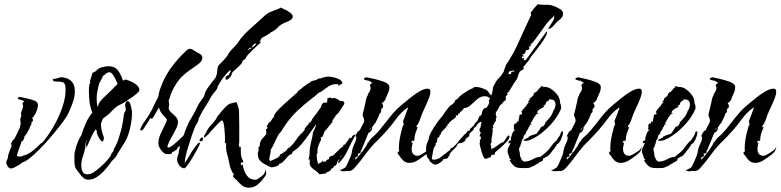

<svg xmlns="http://www.w3.org/2000/svg" viewBox="-20 -788 3619 890"><path d="M32 -7Q22 -7 15.5 -17Q9 -27 9 -35Q9 -38 11 -44Q12 -46 13 -48Q14 -50 15 -52Q17 -58 17 -62Q17 -66 19 -72Q21 -79 24 -87Q27 -95 31 -104Q33 -108 33 -111Q33 -115 34 -117H33Q30 -120 30 -121L31 -122Q33 -127 37 -134Q41 -141 46 -143Q50 -151 57 -164.5Q64 -178 69.5 -191.5Q75 -205 75 -212L77 -215H75V-220L77 -224L72 -225L75 -227V-229Q73 -231 73 -233Q73 -235 74 -236L77 -246L80 -255Q77 -255 77 -258Q77 -269 82 -277Q87 -289 87 -298V-300Q86 -300 86 -302L85 -305V-307Q84 -307 84 -308Q84 -310 87 -313L92 -318Q88 -320 87 -321Q83 -323 82 -324V-325Q80 -323 78 -325L73 -326Q71 -326 66.5 -327.5Q62 -329 62 -332Q62 -334 66 -336.5Q70 -339 72 -339Q82 -337 100 -333Q118 -329 134.5 -323.5Q151 -318 154 -310Q156 -306 156 -300Q156 -292 152 -280Q148 -268 145 -262Q145 -258 141 -258H142Q140 -254 137 -249Q134 -244 129 -242L130 -239Q133 -236 133 -231Q133 -225 127 -223L126 -221V-216Q126 -209 121 -205Q120 -201 116 -191.5Q112 -182 109 -180L107 -175V-174Q107 -171 105 -171L104 -170Q101 -164 96 -159Q94 -156 92.5 -153.5Q91 -151 93 -147H92Q92 -144 91 -144Q89 -141 87 -137.5Q85 -134 80 -132Q78 -125 75.5 -118Q73 -111 70 -103Q63 -85 58 -67Q63 -62 71 -62Q74 -62 77 -62.5Q80 -63 83 -64Q85 -66 89 -67Q93 -69 94 -68Q116 -76 135 -91.5Q154 -107 172 -126L173 -123Q201 -155 226.5 -198.5Q252 -242 268 -288Q284 -334 284 -370Q284 -398 276 -404Q268 -410 242 -410Q235 -410 230 -411.5Q225 -413 225 -422Q229 -421 242.5 -424.5Q256 -428 260 -430Q291 -430 309 -413.5Q327 -397 327 -365Q327 -339 316.5 -310.5Q306 -282 295 -259Q289 -247 272.5 -224.5Q256 -202 236 -177.5Q216 -153 199 -134Q182 -115 160 -93Q138 -71 117.5 -54.5Q97 -38 83 -35Q80 -31 69.5 -24.5Q59 -18 48 -12.5Q37 -7 32 -7ZM84 -146Q84 -147 84.5 -147Q85 -147 85 -147L86 -148L85 -150Q84 -148 84 -146Z M389 45Q378 45 370.5 39.5Q363 34 356 26Q343 9 334 -3Q325 -15 325 -39V-70Q325 -79 330 -97.5Q335 -116 342.5 -134Q350 -152 356 -158Q365 -187 377 -215Q389 -243 408 -266Q398 -290 395 -315.5Q392 -341 392 -367Q392 -375 392.5 -381.5Q393 -388 394 -396L397 -400L398 -401V-405Q397 -406 397 -408Q397 -412 400 -421Q403 -430 405.5 -439Q408 -448 408 -449Q408 -451 412 -452L417 -454Q418 -455 422 -457L425 -459Q434 -471 451.5 -476Q469 -481 483 -481Q513 -481 527.5 -460.5Q542 -440 550 -414Q557 -419 564 -419Q567 -419 569 -417Q585 -413 605.5 -400Q626 -387 626 -372V-370Q626 -365 616 -356Q606 -347 592.5 -337.5Q579 -328 566.5 -320Q554 -312 549 -309Q542 -305 535 -302Q531 -301 528 -298.5Q525 -296 521 -294Q516 -290 511.5 -286Q507 -282 502 -277L493 -268Q490 -265 488 -262.5Q486 -260 483 -258Q481 -256 476.5 -253Q472 -250 467 -246Q455 -238 454 -231Q453 -230 450.5 -222.5Q448 -215 448 -212Q448 -201 451 -185.5Q454 -170 460 -156Q463 -148 460 -138.5Q457 -129 449 -135Q441 -143 435 -156Q429 -169 428 -175Q427 -177 429 -178Q431 -179 429 -181L427 -183Q426 -184 426 -186Q426 -186 424 -188Q416 -180 407 -161.5Q398 -143 394 -133L388 -119Q383 -108 381 -108Q377 -108 377 -113V-114Q377 -120 380 -127L386 -143Q381 -135 377.5 -125.5Q374 -116 374 -113V-112L375 -110Q375 -109 376 -108V-104Q375 -104 375 -102Q373 -92 370 -82Q367 -72 364 -62Q357 -44 357 -20Q357 -4 363 8Q369 20 386 20Q395 20 402 17Q410 14 425.5 2.5Q441 -9 457 -24.5Q473 -40 484.5 -54Q496 -68 496 -75Q499 -80 504 -85.5Q509 -91 507 -96Q520 -116 529.5 -144.5Q539 -173 545.5 -203Q552 -233 554 -256Q556 -264 557 -267Q559 -271 560 -272L561 -273Q563 -275 563 -279Q563 -281 563 -284Q563 -287 562 -290Q560 -296 560 -301Q560 -305 563 -312Q566 -319 572 -319Q579 -319 583 -308Q587 -297 589.5 -284.5Q592 -272 592 -265Q592 -242 587 -213.5Q582 -185 574 -162Q567 -143 558.5 -129Q550 -115 539 -98L529 -82L525 -75Q524 -76 523.5 -71.5Q523 -67 521 -67Q520 -67 519.5 -65.5Q519 -64 518 -63Q513 -55 506 -49Q502 -45 498.5 -41.5Q495 -38 493 -34Q482 -18 465.5 0.5Q449 19 429.5 32Q410 45 389 45ZM433 -292 434 -294 436 -302Q439 -315 458 -333Q477 -351 489 -363Q498 -371 507 -381Q516 -391 525 -398Q523 -406 516.5 -419Q510 -432 502.5 -442.5Q495 -453 488 -453Q477 -453 468 -444L466 -442Q465 -439 462 -439L457 -436Q457 -435 456 -435V-433Q452 -424 447 -414Q444 -410 442.5 -406.5Q441 -403 440 -401Q435 -384 431.5 -366Q428 -348 428 -330Q428 -320 429 -310.5Q430 -301 433 -292Z M764 -73Q761 -73 759 -75Q758 -74 753 -74Q740 -74 727 -92Q714 -110 714 -123Q714 -146 726 -171L748 -217Q754 -229 754 -233Q754 -233 749 -241L744 -246Q742 -248 740.5 -249.5Q739 -251 737 -253Q731 -260 725 -269Q719 -278 717 -290Q715 -288 708 -275Q701 -262 694 -250Q687 -238 683 -238Q681 -238 680 -239Q679 -240 677 -240Q675 -240 672 -232Q668 -226 661 -214.5Q654 -203 647 -193Q640 -183 634 -183Q630 -183 630 -187Q630 -190 634 -198.5Q638 -207 643.5 -215.5Q649 -224 651 -226Q663 -243 671 -256Q679 -269 686 -283Q692 -296 698.5 -309.5Q705 -323 714 -340Q716 -354 720 -369Q735 -414 755.5 -447.5Q776 -481 807 -516Q814 -523 823.5 -533.5Q833 -544 843 -553Q853 -562 860 -562Q866 -562 874 -557Q878 -555 881 -553Q884 -551 887 -549L907 -538Q918 -532 918 -519Q918 -514 917 -513Q914 -502 897.5 -489.5Q881 -477 861.5 -464Q842 -451 830 -439Q812 -423 799 -403Q786 -383 775 -360Q774 -356 772.5 -353Q771 -350 770 -346Q769 -339 765 -330Q764 -328 763 -325.5Q762 -323 762 -320Q762 -315 763 -313Q764 -310 764 -305Q764 -299 763 -297Q762 -294 762 -288Q762 -277 773 -267.5Q784 -258 794.5 -247Q805 -236 805 -222Q805 -210 797 -193Q789 -176 779 -159Q769 -142 763 -128L758 -116L756 -109Q756 -107 757 -107L759 -104Q768 -104 784 -117Q800 -130 816 -145.5Q832 -161 838 -167Q850 -180 860 -194.5Q870 -209 879 -224Q881 -229 885.5 -235.5Q890 -242 895 -242Q901 -242 901 -235Q901 -229 890.5 -211.5Q880 -194 868 -177Q856 -160 851 -155L850 -153V-152Q847 -145 841 -143Q840 -142 838 -138Q836 -134 835 -133Q835 -131 832 -129L828 -128Q827 -124 822 -121L816 -115Q815 -115 815 -114Q815 -113 814 -113Q813 -107 806 -107Q804 -103 800.5 -97Q797 -91 792 -91Q787 -84 779 -84Q778 -83 778 -81Q778 -80 777 -79Q775 -74 768 -74Q767 -73 764 -73Z M835 -8Q821 -8 811 -21.5Q801 -35 801 -48Q801 -52 801.5 -55.5Q802 -59 803 -63Q805 -67 806 -70.5Q807 -74 808 -78L811 -96L815 -112Q818 -122 824 -140.5Q830 -159 836.5 -176Q843 -193 845 -198Q855 -223 871 -248Q878 -260 884.5 -272.5Q891 -285 897 -298Q899 -303 902.5 -308.5Q906 -314 910 -319Q914 -324 917 -329Q920 -334 924 -339Q925 -341 925.5 -342Q926 -343 926 -344V-345Q926 -344 927 -344Q929 -357 934.5 -367Q940 -377 947 -386Q955 -398 963.5 -408.5Q972 -419 977 -425Q985 -436 986.5 -457Q988 -478 994 -486L1009 -501L1023 -516Q1027 -520 1030 -524.5Q1033 -529 1036 -533Q1040 -542 1047 -550Q1054 -558 1061 -565.5Q1068 -573 1075 -580Q1079 -585 1082.5 -589.5Q1086 -594 1089 -599Q1092 -604 1095.5 -608.5Q1099 -613 1103 -617Q1117 -634 1133 -648.5Q1149 -663 1166 -678Q1174 -685 1182.5 -693Q1191 -701 1200 -709Q1218 -727 1237 -734L1260 -743Q1265 -745 1270.5 -747Q1276 -749 1281 -753Q1288 -750 1301.5 -743.5Q1315 -737 1326 -728.5Q1337 -720 1337 -711Q1337 -707 1334 -702Q1330 -695 1311.5 -687.5Q1293 -680 1285 -675Q1273 -668 1264 -657Q1259 -652 1253 -648Q1247 -644 1240 -640H1238Q1232 -634 1220 -627L1200 -616Q1196 -614 1194.5 -612.5Q1193 -611 1192 -610Q1191 -609 1190 -606.5Q1189 -604 1187 -600Q1187 -599 1186 -599Q1185 -599 1185 -598L1182 -596L1181 -595L1187 -596L1188 -591Q1188 -588 1185 -588Q1178 -581 1171.5 -575.5Q1165 -570 1158 -563L1131 -536Q1124 -529 1120 -520Q1114 -510 1105 -508V-507Q1105 -497 1090 -483.5Q1075 -470 1064 -459Q1058 -455 1056 -450H1055V-449Q1055 -441 1046 -429.5Q1037 -418 1026 -418V-433L1029 -435Q1033 -436 1034 -439H1040L1041 -440H1040Q1052 -460 1049.5 -462Q1047 -464 1036.5 -453.5Q1026 -443 1012.5 -425Q999 -407 989 -387Q988 -375 976 -363Q966 -351 958 -339V-338Q951 -325 944 -313.5Q937 -302 930 -291Q923 -280 917 -269.5Q911 -259 906 -248Q895 -227 885.5 -203.5Q876 -180 866 -150L848 -93Q844 -79 840.5 -63.5Q837 -48 836 -32Q837 -34 838.5 -35.5Q840 -37 841 -39L847 -48Q852 -56 857 -64.5Q862 -73 867 -82Q872 -90 878 -98Q884 -106 889 -113Q900 -127 904 -127Q907 -127 907 -124Q907 -120 897.5 -102Q888 -84 875 -62Q862 -40 850.5 -24Q839 -8 835 -8ZM1146 -566Q1150 -568 1153.5 -571Q1157 -574 1160 -576Q1166 -581 1166 -583L1163 -588Q1158 -584 1152.5 -578Q1147 -572 1146 -566ZM1127 -555Q1131 -557 1136 -559.5Q1141 -562 1146 -565L1138 -567ZM1134 82Q1114 82 1100 70Q1086 58 1074 44Q1068 38 1065 36Q1060 33 1060 25L1065 23V22Q1047 -2 1043 -31Q1040 -46 1036.5 -60.5Q1033 -75 1029 -88H1031L1030 -89Q1028 -95 1028 -100V-110Q1028 -122 1029 -125Q1028 -124 1025 -124H1024V-126H1022Q1023 -129 1023 -135V-142Q1023 -145 1022.5 -158.5Q1022 -172 1020.5 -189Q1019 -206 1016 -218Q1013 -230 1008 -230Q1006 -230 997 -221Q988 -212 977 -200.5Q966 -189 957.5 -179.5Q949 -170 948 -168Q942 -162 937 -157.5Q932 -153 926 -149V-158Q929 -163 932 -167.5Q935 -172 937 -177Q939 -182 942 -187Q945 -192 948 -196Q951 -200 954 -203.5Q957 -207 961 -211Q964 -214 967 -217Q970 -220 972 -224Q979 -231 984 -241Q989 -251 996 -258Q1004 -269 1020.5 -287Q1037 -305 1048 -308L1072 -314H1077Q1078 -310 1080 -305Q1082 -300 1084 -293Q1088 -281 1088 -272Q1088 -255 1088.5 -238.5Q1089 -222 1089 -205V-128Q1089 -124 1087 -118Q1088 -115 1088.5 -112.5Q1089 -110 1089 -107H1090V-106L1096 -108Q1096 -90 1096.5 -76Q1097 -62 1105 -45Q1108 -42 1108 -39Q1108 -37 1106 -37V-35H1100Q1099 -35 1097 -33H1096Q1096 -28 1097 -27V-21L1105 -26Q1108 1 1122.5 23Q1137 45 1163 45H1167Q1168 44 1170 44L1180 38Q1183 36 1186 33.5Q1189 31 1193 29Q1199 24 1204 18Q1209 12 1209 -3Q1211 3 1212 6.5Q1213 10 1214 12V15Q1214 22 1210 27.5Q1206 33 1202 38Q1190 55 1173 68.5Q1156 82 1134 82ZM909 -133Q905 -133 905 -137Q905 -139 908.5 -145Q912 -151 917 -151Q921 -151 921 -144Q921 -133 909 -133Z M1461 20Q1451 8 1440.5 1.5Q1430 -5 1422.5 -13.5Q1415 -22 1415 -37H1417L1414 -52L1411 -49L1409 -46Q1410 -50 1411 -53.5Q1412 -57 1413 -60Q1414 -65 1414.5 -69.5Q1415 -74 1415 -79Q1415 -92 1417 -104.5Q1419 -117 1422 -129Q1425 -141 1427.5 -153.5Q1430 -166 1432 -180H1434L1445 -206L1444 -211Q1442 -207 1441 -206Q1440 -204 1438 -202Q1427 -186 1411 -163.5Q1395 -141 1379 -121.5Q1363 -102 1350 -94Q1342 -89 1339 -86.5Q1336 -84 1332 -74Q1322 -72 1312.5 -61Q1303 -50 1294 -40Q1285 -30 1274 -29L1273 -24Q1267 -18 1257 -15.5Q1247 -13 1239 -12Q1217 -20 1196 -34Q1175 -48 1175 -73Q1175 -83 1178 -90H1179V-95Q1177 -98 1178 -103Q1179 -108 1181 -108L1182 -107Q1184 -110 1184.5 -117Q1185 -124 1185 -126L1187 -128Q1187 -135 1194 -143Q1201 -151 1207.5 -158Q1214 -165 1214 -168Q1215 -169 1215 -171Q1215 -176 1214 -179Q1212 -183 1213 -186V-190H1217L1220 -195V-197Q1217 -199 1217 -200V-202Q1217 -205 1219 -207L1222 -210V-211Q1222 -212 1223 -213V-215L1228 -220Q1232 -224 1234 -225Q1242 -236 1247 -245H1251L1252 -244Q1251 -246 1250.5 -247Q1250 -248 1250 -249Q1250 -257 1263.5 -272Q1277 -287 1296 -304.5Q1315 -322 1333 -337.5Q1351 -353 1361 -362V-367H1363Q1367 -369 1371.5 -373Q1376 -377 1381 -381Q1391 -391 1398 -392L1400 -397L1406 -398Q1407 -399 1408 -400Q1409 -401 1410 -402Q1412 -403 1413 -403Q1414 -403 1415 -404L1416 -405L1418 -406V-407Q1418 -407 1418 -407.5Q1418 -408 1419 -409L1437 -416L1439 -415L1453 -421L1456 -424H1457L1470 -425L1477 -429L1479 -431V-430L1480 -431L1482 -429Q1491 -433 1500 -433Q1509 -433 1524 -430Q1539 -427 1552 -420.5Q1565 -414 1567 -403V-401L1546 -389Q1548 -394 1549 -395V-396Q1549 -398 1545 -398H1539Q1518 -398 1500.5 -386Q1483 -374 1467 -362Q1458 -360 1448 -350Q1438 -340 1430 -335Q1391 -305 1359.5 -275.5Q1328 -246 1300 -205Q1295 -197 1287 -184.5Q1279 -172 1273 -167Q1268 -158 1263 -149Q1258 -140 1254 -130Q1250 -120 1245 -111Q1240 -102 1235 -94Q1235 -82 1232 -71Q1230 -65 1230 -61Q1229 -58 1229 -55Q1229 -52 1228 -50L1232 -41Q1244 -46 1261 -54Q1278 -62 1278 -72Q1284 -74 1284 -74H1286V-76Q1288 -78 1289 -78H1292L1295 -82V-87L1299 -83L1312 -96Q1312 -101 1319 -102Q1336 -116 1349 -135Q1356 -145 1363 -154Q1370 -163 1378 -171H1380L1393 -187L1392 -191L1406 -209H1408Q1410 -215 1414 -221L1417 -219L1425 -230L1424 -231Q1429 -239 1435 -247Q1441 -255 1447 -262Q1453 -270 1458.5 -278Q1464 -286 1469 -294Q1469 -301 1474 -307Q1479 -313 1487 -313L1494 -311Q1498 -318 1498 -333Q1503 -332 1506 -335Q1506 -335 1512 -337V-335L1520 -332Q1524 -334 1526 -334Q1534 -334 1542 -329.5Q1550 -325 1556 -320Q1556 -318 1557 -319Q1557 -320 1558 -320H1563Q1576 -320 1576 -309V-306Q1571 -299 1566.5 -292Q1562 -285 1558 -278Q1550 -264 1536 -253V-251L1520 -228L1522 -224L1488 -182L1485 -181Q1483 -174 1480.5 -167.5Q1478 -161 1475 -154L1466 -151Q1468 -149 1468 -146Q1468 -142 1469 -141Q1461 -126 1455.5 -111Q1450 -96 1452 -79Q1449 -77 1448.5 -73.5Q1448 -70 1448 -67Q1448 -62 1448.5 -57.5Q1449 -53 1450 -48Q1451 -43 1452 -38Q1453 -33 1454 -28L1465 -34H1468L1469 -35L1471 -38Q1471 -41 1474 -45L1476 -37L1485 -41V-37H1486Q1490 -37 1492 -43Q1494 -45 1497 -47.5Q1500 -50 1504 -50L1505 -52V-55Q1505 -60 1512 -63Q1516 -64 1518.5 -65.5Q1521 -67 1523 -67H1524L1550 -93H1551Q1553 -96 1559.5 -101.5Q1566 -107 1571 -109V-116L1578 -118H1579L1602 -150Q1602 -149 1604 -149Q1606 -149 1607 -148Q1608 -148 1610.5 -151.5Q1613 -155 1613 -157Q1614 -158 1615.5 -159.5Q1617 -161 1621 -162Q1624 -164 1626 -164.5Q1628 -165 1629 -166Q1618 -145 1609.5 -128Q1601 -111 1593 -94Q1585 -77 1575 -61.5Q1565 -46 1550 -31L1546 -35L1553 -44L1552 -50L1550 -49V-45L1543 -38Q1542 -25 1534 -19H1530L1528 -20V-15L1522 -8L1519 -9L1507 8V5L1505 6Q1503 7 1501 8Q1499 9 1497 10Q1491 12 1490 16ZM1561 -59Q1561 -62 1562 -63L1564 -66L1560 -65H1561L1558 -60L1559 -61Z M1568 6Q1567 5 1565 5Q1564 4 1561 4Q1560 3 1558 2Q1556 1 1554 -1H1561Q1563 -2 1565.5 -3Q1568 -4 1569 -5Q1575 -9 1578 -10Q1583 -13 1588.5 -24.5Q1594 -36 1599.5 -49.5Q1605 -63 1608 -70L1611 -82Q1611 -87 1613 -93Q1615 -104 1619.5 -114Q1624 -124 1629 -135Q1629 -135 1631 -144Q1631 -152 1632 -154Q1631 -154 1631 -155H1629Q1628 -155 1627 -156Q1627 -157 1628 -158V-159L1636 -174Q1640 -182 1648 -184Q1651 -192 1659.5 -207Q1668 -222 1668 -228Q1668 -236 1665 -243Q1661 -248 1661 -257Q1661 -259 1661.5 -261Q1662 -263 1663 -265Q1664 -267 1664 -269.5Q1664 -272 1665 -274Q1666 -276 1668 -285Q1670 -294 1672 -303.5Q1674 -313 1675 -316Q1678 -339 1686 -348L1684 -350Q1689 -356 1693.5 -364Q1698 -372 1698 -380Q1698 -384 1697 -386Q1695 -388 1695 -391Q1695 -396 1699 -399Q1703 -402 1706 -404V-405Q1700 -407 1698 -409Q1695 -412 1691 -412V-416Q1691 -417 1690.5 -415.5Q1690 -414 1689 -414Q1690 -414 1689 -413L1686 -414Q1684 -415 1682.5 -415Q1681 -415 1679 -416Q1677 -416 1675 -416.5Q1673 -417 1671 -418Q1667 -419 1667 -423Q1667 -425 1672 -427.5Q1677 -430 1679 -430Q1694 -427 1715.5 -422Q1737 -417 1756.5 -410Q1776 -403 1782 -394Q1784 -391 1784.5 -387.5Q1785 -384 1785 -381Q1785 -372 1780 -360L1771 -339Q1768 -335 1768 -331Q1768 -327 1761.5 -319.5Q1755 -312 1750 -310Q1751 -309 1751 -308.5Q1751 -308 1751 -308Q1751 -306 1752 -305Q1756 -305 1754 -302Q1756 -300 1756 -296Q1756 -293 1754.5 -289.5Q1753 -286 1749 -285Q1748 -284 1748 -283Q1746 -279 1746 -276V-275H1747Q1747 -264 1740 -263Q1738 -255 1733 -244Q1726 -231 1723 -224V-223Q1723 -220 1721 -220L1719 -218Q1718 -215 1714 -211Q1713 -209 1711.5 -207.5Q1710 -206 1709 -204Q1707 -201 1705 -198Q1703 -195 1705 -190H1704V-189Q1704 -186 1703 -186Q1701 -182 1697.5 -178Q1694 -174 1688 -172L1656 -94Q1655 -90 1650 -88L1656 -82H1648L1652 -78H1647L1646 -77H1644Q1643 -76 1639 -76V-70L1641 -69L1637 -62L1636 -61H1633Q1629 -59 1629 -59Q1627 -57 1627 -55Q1627 -49 1628 -48Q1632 -52 1641.5 -63Q1651 -74 1661 -87.5Q1671 -101 1678 -112.5Q1685 -124 1684 -127Q1689 -127 1693 -137Q1696 -140 1698 -143Q1699 -145 1702 -148Q1722 -164 1738 -183.5Q1754 -203 1770 -223Q1785 -243 1802 -263Q1819 -283 1842 -302Q1859 -316 1880.5 -333.5Q1902 -351 1924 -364Q1946 -377 1963 -377Q1975 -377 1975 -364Q1975 -359 1974 -352.5Q1973 -346 1971 -341Q1965 -324 1957 -306Q1949 -288 1941 -271Q1934 -256 1930 -243Q1925 -227 1918 -214Q1916 -211 1914.5 -209.5Q1913 -208 1912 -207Q1912 -206 1911.5 -203.5Q1911 -201 1910 -198L1917 -199Q1910 -183 1905.5 -169.5Q1901 -156 1901 -141Q1901 -138 1899 -136V-135Q1894 -135 1893 -136Q1891 -136 1889 -134Q1888 -133 1888 -130Q1887 -129 1887 -127.5Q1887 -126 1886 -125L1893 -128Q1892 -119 1890 -112Q1889 -108 1888.5 -105Q1888 -102 1888 -98Q1888 -84 1894.5 -75Q1901 -66 1916 -66Q1919 -66 1920 -67H1923Q1927 -69 1934 -72.5Q1941 -76 1948 -81Q1956 -86 1963 -91Q1970 -96 1976 -110Q1972 -92 1969.5 -87.5Q1967 -83 1953 -71Q1939 -60 1918.5 -46.5Q1898 -33 1878 -33Q1861 -33 1849.5 -43.5Q1838 -54 1831 -67L1827 -71Q1823 -75 1823 -79Q1823 -81 1824 -82V-84L1830 -86L1831 -87Q1830 -89 1829.5 -91Q1829 -93 1829 -95V-102Q1829 -122 1832.5 -142Q1836 -162 1841 -182H1842Q1844 -199 1851 -210L1853 -213H1848L1851 -217L1848 -226Q1850 -230 1855.5 -244.5Q1861 -259 1866 -273Q1871 -287 1872 -289Q1868 -289 1865 -286Q1838 -266 1818 -239Q1808 -225 1797.5 -212Q1787 -199 1776 -186Q1754 -161 1729 -136Q1716 -124 1705 -111.5Q1694 -99 1683 -85L1653 -45Q1638 -26 1621 -7Q1609 5 1597 5Q1591 4 1584.5 5Q1578 6 1571 6ZM1693 -185Q1695 -190 1699 -190L1696 -194Q1695 -192 1694 -189.5Q1693 -187 1692 -185Z M1995 -25Q1991 -25 1991 -27Q1987 -29 1986 -29L1983 -31L1982 -33H1981L1970 -42L1972 -46Q1960 -55 1957.5 -70Q1955 -85 1955 -98Q1955 -108 1957 -116.5Q1959 -125 1964 -133L1962 -136L1967 -139V-141Q1967 -155 1979.5 -177.5Q1992 -200 2008 -222Q2024 -244 2035 -255L2034 -256Q2038 -261 2046 -272.5Q2054 -284 2062.5 -293.5Q2071 -303 2076 -303L2090 -319V-324L2093 -326L2102 -329L2101 -331Q2110 -342 2123.5 -351.5Q2137 -361 2149 -368L2166 -377L2172 -379L2175 -382Q2178 -385 2187 -385Q2201 -385 2222.5 -376.5Q2244 -368 2248 -355Q2255 -350 2257 -345Q2260 -351 2261.5 -358Q2263 -365 2264 -371Q2264 -382 2270 -394L2273 -397Q2279 -413 2293 -427Q2300 -433 2305.5 -441Q2311 -449 2315 -456Q2315 -459 2320 -472Q2326 -483 2324 -485Q2342 -511 2357.5 -539Q2373 -567 2386 -597Q2399 -627 2413 -656.5Q2427 -686 2440 -714Q2442 -715 2442 -719Q2442 -722 2441 -724Q2440 -726 2439 -728L2455 -749Q2460 -754 2464 -759Q2468 -764 2472 -768Q2483 -767 2494 -766Q2505 -765 2515 -766Q2537 -766 2557 -756Q2566 -752 2578 -744.5Q2590 -737 2590 -724Q2590 -711 2577 -699Q2570 -694 2564.5 -689Q2559 -684 2555 -679Q2548 -671 2541 -663.5Q2534 -656 2523 -654L2520 -657H2523Q2528 -668 2539 -684Q2549 -698 2549 -710Q2549 -715 2548 -716L2546 -715L2547 -714Q2543 -708 2538 -704Q2533 -700 2528 -695Q2524 -691 2520 -686Q2516 -681 2512 -676Q2506 -668 2491.5 -647.5Q2477 -627 2462.5 -607.5Q2448 -588 2440 -582L2439 -579H2437Q2439 -576 2444 -576Q2439 -572 2430 -572Q2434 -568 2434 -565Q2434 -559 2428 -557Q2422 -555 2417 -555Q2417 -539 2405 -536Q2404 -535 2403 -535Q2402 -535 2402 -536H2399Q2402 -534 2404.5 -531.5Q2407 -529 2408 -528L2406 -527L2407 -526H2403Q2397 -526 2399 -524L2400 -518H2406Q2411 -518 2413 -516H2410L2407 -508Q2409 -509 2416 -509Q2430 -526 2441.5 -543Q2453 -560 2466 -576Q2478 -593 2490 -610Q2502 -627 2515 -643L2514 -645Q2516 -643 2516 -638Q2516 -630 2507 -614.5Q2498 -599 2485 -581.5Q2472 -564 2459.5 -547.5Q2447 -531 2439 -522Q2437 -518 2434 -512.5Q2431 -507 2427 -503Q2423 -499 2419 -494Q2415 -489 2413 -484Q2407 -483 2407 -479V-471Q2407 -466 2402 -464Q2391 -460 2386.5 -450.5Q2382 -441 2379.5 -430.5Q2377 -420 2369 -412Q2366 -408 2358 -394.5Q2350 -381 2342 -368.5Q2334 -356 2329 -356L2333 -349Q2323 -342 2324 -339Q2325 -338 2325 -326Q2325 -324 2317 -319Q2309 -313 2309 -309L2297 -299Q2293 -290 2289 -283Q2285 -276 2282 -272Q2274 -263 2282 -244Q2276 -237 2279 -234Q2281 -230 2275 -223L2264 -203V-202L2268 -195L2263 -194L2264 -183Q2263 -184 2263 -183Q2263 -178 2266 -178L2261 -172L2263 -168L2259 -148Q2257 -140 2259 -128Q2254 -126 2254 -117Q2254 -114 2257 -114L2256 -102Q2259 -102 2259 -99L2257 -97L2259 -95Q2262 -97 2263 -100Q2264 -103 2268 -101L2305 -127L2312 -128Q2320 -136 2327.5 -149.5Q2335 -163 2342 -159Q2344 -148 2329 -131.5Q2314 -115 2297 -100.5Q2280 -86 2274 -81V-73Q2274 -72 2271.5 -71.5Q2269 -71 2268 -70Q2266 -72 2263.5 -71Q2261 -70 2259 -70L2253 -57L2252 -59Q2249 -58 2246.5 -57Q2244 -56 2242 -55Q2236 -52 2230 -52Q2224 -52 2218 -68Q2212 -84 2207.5 -102Q2203 -120 2203 -124L2205 -126Q2203 -130 2205 -133Q2207 -136 2203 -138L2208 -143H2209V-152Q2209 -157 2204 -155L2203 -158L2205 -163V-164L2208 -169L2207 -171Q2207 -173 2208 -173Q2209 -173 2210 -174H2209L2204 -178Q2203 -181 2203 -188Q2203 -197 2208 -197Q2208 -208 2211 -217Q2214 -226 2205 -222L2199 -218Q2198 -215 2195 -215Q2193 -211 2187.5 -203Q2182 -195 2176 -196V-195Q2176 -194 2177 -193Q2177 -187 2165 -177.5Q2153 -168 2155 -157L2137 -143L2139 -141H2137L2138 -138Q2127 -124 2109 -124Q2102 -124 2099 -115Q2096 -106 2090 -106L2093 -105Q2086 -98 2075.5 -88Q2065 -78 2063 -68L2062 -69L2064 -66L2058 -62Q2058 -55 2051 -53Q2044 -51 2037 -51Q2031 -41 2018.5 -33Q2006 -25 1995 -25ZM2339 -444Q2349 -444 2349 -447Q2349 -452 2352 -456H2358Q2364 -456 2364 -458Q2363 -459 2363 -462Q2359 -461 2355 -460Q2351 -459 2347 -459Q2337 -457 2337 -446V-445ZM1985 -48H1996Q1998 -48 2002 -49Q2006 -50 2009 -52Q2015 -55 2021 -55Q2021 -56 2019 -57Q2019 -59 2021 -59Q2022 -58 2022 -59H2023Q2027 -64 2032 -67Q2037 -70 2042 -74Q2051 -79 2058 -88L2061 -86L2062 -91Q2068 -91 2068 -97Q2068 -103 2078 -103Q2084 -109 2091.5 -116.5Q2099 -124 2106 -134Q2114 -143 2121 -151Q2128 -159 2134 -166L2135 -164V-165Q2141 -171 2143 -174Q2144 -176 2145.5 -178Q2147 -180 2149 -183L2152 -181Q2158 -181 2158 -187L2157 -189L2164 -195V-198Q2165 -198 2166 -197Q2166 -196 2168 -194Q2167 -198 2169.5 -201Q2172 -204 2176 -203L2175 -206L2184 -219Q2186 -221 2189.5 -224Q2193 -227 2196 -234Q2198 -241 2200.5 -245Q2203 -249 2204 -251Q2212 -251 2214 -265Q2216 -279 2227 -287Q2234 -287 2237 -291Q2240 -295 2243 -301Q2247 -307 2248 -314Q2246 -320 2246 -322Q2246 -326 2249 -327Q2252 -330 2252 -331Q2252 -333 2244.5 -337Q2237 -341 2235 -342Q2235 -341 2234.5 -340.5Q2234 -340 2233 -341Q2232 -342 2228 -342Q2208 -342 2192.5 -328.5Q2177 -315 2162 -301Q2147 -287 2130 -287Q2128 -280 2122.5 -275.5Q2117 -271 2112 -268V-264L2103 -259V-257Q2105 -251 2101 -253H2093V-248Q2092 -246 2092 -243Q2085 -238 2074 -230Q2063 -222 2059 -213L2057 -214L2054 -211L2056 -209L2052 -203L2048 -205L2049 -199Q2044 -194 2033 -183Q2022 -172 2023 -164H2019L2016 -152H2013L2009 -147H2006L2007 -146V-138Q2005 -138 2005 -135L2007 -133L1997 -119L2002 -118V-116Q2002 -114 1996 -114L1997 -112Q1996 -109 1994 -106.5Q1992 -104 1991 -103Q1990 -101 1988 -90Q1986 -79 1984 -68Q1982 -57 1981 -56Z M2396 -9Q2385 -9 2374 -12Q2358 -18 2342 -45L2350 -47L2343 -52L2335 -77H2334Q2333 -80 2333 -86V-93Q2333 -97 2338 -107Q2343 -117 2347 -126L2337 -124V-129Q2338 -130 2340 -134Q2341 -137 2345 -138Q2346 -137 2346 -135L2348 -137V-142Q2348 -146 2348.5 -150.5Q2349 -155 2352 -158Q2352 -164 2353 -165L2354 -169H2356V-173L2362 -181Q2367 -186 2368 -186V-187Q2367 -186 2365 -186Q2361 -186 2361 -190Q2361 -191 2362 -192V-197Q2363 -198 2363 -202Q2363 -206 2361 -208L2368 -216L2372 -215L2371 -216H2373L2374 -217L2377 -228L2382 -220L2385 -237Q2386 -242 2387 -247Q2388 -252 2389 -257L2400 -258V-266H2397V-271L2402 -276V-275L2403 -276V-281L2412 -287V-291Q2419 -295 2424 -305Q2427 -312 2438 -314H2432L2433 -315L2429 -312V-320H2431L2432 -322H2433L2435 -326V-331Q2441 -335 2447.5 -341Q2454 -347 2454 -354L2458 -357V-361L2462 -359L2475 -371V-375L2483 -380L2487 -386Q2487 -389 2490 -389Q2491 -389 2494.5 -387.5Q2498 -386 2500 -385H2506Q2522 -385 2538 -373.5Q2554 -362 2565 -346Q2576 -330 2576 -314Q2576 -309 2579 -304Q2580 -301 2580.5 -298Q2581 -295 2581 -291V-287Q2581 -283 2580 -282Q2563 -242 2527.5 -205Q2492 -168 2454 -147Q2446 -143 2436 -139Q2426 -135 2416 -135Q2413 -135 2412 -136L2405 -138Q2408 -139 2414 -143Q2416 -144 2418 -145Q2420 -146 2422 -147L2428 -150Q2430 -150 2431 -151L2430 -152Q2430 -156 2435 -156Q2441 -160 2445 -161L2455 -164Q2461 -166 2465.5 -167.5Q2470 -169 2470 -173Q2474 -176 2480 -186Q2487 -198 2490 -201L2499 -203L2509 -218L2507 -222L2515 -226V-230H2517Q2528 -242 2534.5 -251.5Q2541 -261 2546 -277Q2546 -279 2549 -279V-280Q2555 -292 2555 -303Q2555 -327 2532 -327Q2530 -327 2527 -328Q2523 -328 2523 -326H2528L2523 -322Q2518 -320 2513.5 -316Q2509 -312 2509 -305H2505Q2507 -305 2508 -301Q2501 -301 2498 -297L2503 -294Q2501 -292 2498 -290.5Q2495 -289 2492 -287Q2489 -286 2486 -284.5Q2483 -283 2481 -281Q2470 -273 2470 -266Q2470 -265 2471 -264Q2472 -263 2473.5 -262Q2475 -261 2477 -259L2469 -260Q2469 -260 2470 -260.5Q2471 -261 2472 -261Q2468 -261 2466 -260Q2464 -260 2466 -258L2467 -257Q2467 -257 2466.5 -257Q2466 -257 2466 -256Q2465 -255 2465 -254H2463Q2459 -249 2455.5 -244Q2452 -239 2450 -234Q2446 -225 2439 -216L2446 -211H2439L2435 -207V-202L2429 -197L2431 -196L2421 -179L2418 -178V-170L2407 -158L2408 -154H2406V-147Q2399 -140 2397 -129Q2396 -119 2389 -109H2395L2387 -104V-101Q2386 -100 2386 -98Q2386 -94 2386.5 -91Q2387 -88 2388 -85Q2389 -82 2389.5 -79Q2390 -76 2390 -72Q2390 -64 2396.5 -51.5Q2403 -39 2410 -39Q2429 -39 2448 -49Q2466 -60 2485 -61L2506 -78Q2522 -91 2534 -109Q2547 -127 2563 -140H2564L2562 -142Q2565 -146 2571 -154Q2577 -162 2578 -167Q2579 -168 2579 -171Q2579 -173 2580 -174Q2582 -179 2586 -179Q2590 -179 2590 -174Q2590 -171 2589 -170Q2589 -160 2580.5 -141.5Q2572 -123 2561 -119V-116Q2556 -111 2551 -102Q2544 -93 2531.5 -77Q2519 -61 2511 -61L2497 -52V-48Q2497 -43 2491 -41Q2487 -36 2481 -37Q2478 -31 2471 -29Q2468 -28 2462 -24Q2460 -21 2452.5 -18Q2445 -15 2442 -14Q2437 -10 2430 -9.5Q2423 -9 2418 -9Z M2548 6Q2547 5 2545 5Q2544 4 2541 4Q2540 3 2538 2Q2536 1 2534 -1H2541Q2543 -2 2545.5 -3Q2548 -4 2549 -5Q2555 -9 2558 -10Q2563 -13 2568.5 -24.5Q2574 -36 2579.5 -49.5Q2585 -63 2588 -70L2591 -82Q2591 -87 2593 -93Q2595 -104 2599.5 -114Q2604 -124 2609 -135Q2609 -135 2611 -144Q2611 -152 2612 -154Q2611 -154 2611 -155H2609Q2608 -155 2607 -156Q2607 -157 2608 -158V-159L2616 -174Q2620 -182 2628 -184Q2631 -192 2639.5 -207Q2648 -222 2648 -228Q2648 -236 2645 -243Q2641 -248 2641 -257Q2641 -259 2641.5 -261Q2642 -263 2643 -265Q2644 -267 2644 -269.5Q2644 -272 2645 -274Q2646 -276 2648 -285Q2650 -294 2652 -303.5Q2654 -313 2655 -316Q2658 -339 2666 -348L2664 -350Q2669 -356 2673.5 -364Q2678 -372 2678 -380Q2678 -384 2677 -386Q2675 -388 2675 -391Q2675 -396 2679 -399Q2683 -402 2686 -404V-405Q2680 -407 2678 -409Q2675 -412 2671 -412V-416Q2671 -417 2670.5 -415.5Q2670 -414 2669 -414Q2670 -414 2669 -413L2666 -414Q2664 -415 2662.5 -415Q2661 -415 2659 -416Q2657 -416 2655 -416.5Q2653 -417 2651 -418Q2647 -419 2647 -423Q2647 -425 2652 -427.5Q2657 -430 2659 -430Q2674 -427 2695.5 -422Q2717 -417 2736.5 -410Q2756 -403 2762 -394Q2764 -391 2764.5 -387.5Q2765 -384 2765 -381Q2765 -372 2760 -360L2751 -339Q2748 -335 2748 -331Q2748 -327 2741.5 -319.5Q2735 -312 2730 -310Q2731 -309 2731 -308.5Q2731 -308 2731 -308Q2731 -306 2732 -305Q2736 -305 2734 -302Q2736 -300 2736 -296Q2736 -293 2734.5 -289.5Q2733 -286 2729 -285Q2728 -284 2728 -283Q2726 -279 2726 -276V-275H2727Q2727 -264 2720 -263Q2718 -255 2713 -244Q2706 -231 2703 -224V-223Q2703 -220 2701 -220L2699 -218Q2698 -215 2694 -211Q2693 -209 2691.5 -207.5Q2690 -206 2689 -204Q2687 -201 2685 -198Q2683 -195 2685 -190H2684V-189Q2684 -186 2683 -186Q2681 -182 2677.5 -178Q2674 -174 2668 -172L2636 -94Q2635 -90 2630 -88L2636 -82H2628L2632 -78H2627L2626 -77H2624Q2623 -76 2619 -76V-70L2621 -69L2617 -62L2616 -61H2613Q2609 -59 2609 -59Q2607 -57 2607 -55Q2607 -49 2608 -48Q2612 -52 2621.5 -63Q2631 -74 2641 -87.5Q2651 -101 2658 -112.5Q2665 -124 2664 -127Q2669 -127 2673 -137Q2676 -140 2678 -143Q2679 -145 2682 -148Q2702 -164 2718 -183.5Q2734 -203 2750 -223Q2765 -243 2782 -263Q2799 -283 2822 -302Q2839 -316 2860.5 -333.5Q2882 -351 2904 -364Q2926 -377 2943 -377Q2955 -377 2955 -364Q2955 -359 2954 -352.5Q2953 -346 2951 -341Q2945 -324 2937 -306Q2929 -288 2921 -271Q2914 -256 2910 -243Q2905 -227 2898 -214Q2896 -211 2894.5 -209.5Q2893 -208 2892 -207Q2892 -206 2891.5 -203.5Q2891 -201 2890 -198L2897 -199Q2890 -183 2885.5 -169.5Q2881 -156 2881 -141Q2881 -138 2879 -136V-135Q2874 -135 2873 -136Q2871 -136 2869 -134Q2868 -133 2868 -130Q2867 -129 2867 -127.5Q2867 -126 2866 -125L2873 -128Q2872 -119 2870 -112Q2869 -108 2868.5 -105Q2868 -102 2868 -98Q2868 -84 2874.5 -75Q2881 -66 2896 -66Q2899 -66 2900 -67H2903Q2907 -69 2914 -72.5Q2921 -76 2928 -81Q2936 -86 2943 -91Q2950 -96 2956 -110Q2952 -92 2949.5 -87.5Q2947 -83 2933 -71Q2919 -60 2898.5 -46.5Q2878 -33 2858 -33Q2841 -33 2829.5 -43.5Q2818 -54 2811 -67L2807 -71Q2803 -75 2803 -79Q2803 -81 2804 -82V-84L2810 -86L2811 -87Q2810 -89 2809.5 -91Q2809 -93 2809 -95V-102Q2809 -122 2812.5 -142Q2816 -162 2821 -182H2822Q2824 -199 2831 -210L2833 -213H2828L2831 -217L2828 -226Q2830 -230 2835.5 -244.5Q2841 -259 2846 -273Q2851 -287 2852 -289Q2848 -289 2845 -286Q2818 -266 2798 -239Q2788 -225 2777.5 -212Q2767 -199 2756 -186Q2734 -161 2709 -136Q2696 -124 2685 -111.5Q2674 -99 2663 -85L2633 -45Q2618 -26 2601 -7Q2589 5 2577 5Q2571 4 2564.5 5Q2558 6 2551 6ZM2673 -185Q2675 -190 2679 -190L2676 -194Q2675 -192 2674 -189.5Q2673 -187 2672 -185Z M3019 -9Q3008 -9 2997 -12Q2981 -18 2965 -45L2973 -47L2966 -52L2958 -77H2957Q2956 -80 2956 -86V-93Q2956 -97 2961 -107Q2966 -117 2970 -126L2960 -124V-129Q2961 -130 2963 -134Q2964 -137 2968 -138Q2969 -137 2969 -135L2971 -137V-142Q2971 -146 2971.5 -150.5Q2972 -155 2975 -158Q2975 -164 2976 -165L2977 -169H2979V-173L2985 -181Q2990 -186 2991 -186V-187Q2990 -186 2988 -186Q2984 -186 2984 -190Q2984 -191 2985 -192V-197Q2986 -198 2986 -202Q2986 -206 2984 -208L2991 -216L2995 -215L2994 -216H2996L2997 -217L3000 -228L3005 -220L3008 -237Q3009 -242 3010 -247Q3011 -252 3012 -257L3023 -258V-266H3020V-271L3025 -276V-275L3026 -276V-281L3035 -287V-291Q3042 -295 3047 -305Q3050 -312 3061 -314H3055L3056 -315L3052 -312V-320H3054L3055 -322H3056L3058 -326V-331Q3064 -335 3070.5 -341Q3077 -347 3077 -354L3081 -357V-361L3085 -359L3098 -371V-375L3106 -380L3110 -386Q3110 -389 3113 -389Q3114 -389 3117.5 -387.5Q3121 -386 3123 -385H3129Q3145 -385 3161 -373.5Q3177 -362 3188 -346Q3199 -330 3199 -314Q3199 -309 3202 -304Q3203 -301 3203.5 -298Q3204 -295 3204 -291V-287Q3204 -283 3203 -282Q3186 -242 3150.5 -205Q3115 -168 3077 -147Q3069 -143 3059 -139Q3049 -135 3039 -135Q3036 -135 3035 -136L3028 -138Q3031 -139 3037 -143Q3039 -144 3041 -145Q3043 -146 3045 -147L3051 -150Q3053 -150 3054 -151L3053 -152Q3053 -156 3058 -156Q3064 -160 3068 -161L3078 -164Q3084 -166 3088.5 -167.5Q3093 -169 3093 -173Q3097 -176 3103 -186Q3110 -198 3113 -201L3122 -203L3132 -218L3130 -222L3138 -226V-230H3140Q3151 -242 3157.5 -251.5Q3164 -261 3169 -277Q3169 -279 3172 -279V-280Q3178 -292 3178 -303Q3178 -327 3155 -327Q3153 -327 3150 -328Q3146 -328 3146 -326H3151L3146 -322Q3141 -320 3136.5 -316Q3132 -312 3132 -305H3128Q3130 -305 3131 -301Q3124 -301 3121 -297L3126 -294Q3124 -292 3121 -290.5Q3118 -289 3115 -287Q3112 -286 3109 -284.5Q3106 -283 3104 -281Q3093 -273 3093 -266Q3093 -265 3094 -264Q3095 -263 3096.5 -262Q3098 -261 3100 -259L3092 -260Q3092 -260 3093 -260.5Q3094 -261 3095 -261Q3091 -261 3089 -260Q3087 -260 3089 -258L3090 -257Q3090 -257 3089.5 -257Q3089 -257 3089 -256Q3088 -255 3088 -254H3086Q3082 -249 3078.5 -244Q3075 -239 3073 -234Q3069 -225 3062 -216L3069 -211H3062L3058 -207V-202L3052 -197L3054 -196L3044 -179L3041 -178V-170L3030 -158L3031 -154H3029V-147Q3022 -140 3020 -129Q3019 -119 3012 -109H3018L3010 -104V-101Q3009 -100 3009 -98Q3009 -94 3009.5 -91Q3010 -88 3011 -85Q3012 -82 3012.5 -79Q3013 -76 3013 -72Q3013 -64 3019.5 -51.5Q3026 -39 3033 -39Q3052 -39 3071 -49Q3089 -60 3108 -61L3129 -78Q3145 -91 3157 -109Q3170 -127 3186 -140H3187L3185 -142Q3188 -146 3194 -154Q3200 -162 3201 -167Q3202 -168 3202 -171Q3202 -173 3203 -174Q3205 -179 3209 -179Q3213 -179 3213 -174Q3213 -171 3212 -170Q3212 -160 3203.5 -141.5Q3195 -123 3184 -119V-116Q3179 -111 3174 -102Q3167 -93 3154.5 -77Q3142 -61 3134 -61L3120 -52V-48Q3120 -43 3114 -41Q3110 -36 3104 -37Q3101 -31 3094 -29Q3091 -28 3085 -24Q3083 -21 3075.5 -18Q3068 -15 3065 -14Q3060 -10 3053 -9.5Q3046 -9 3041 -9Z M3171 6Q3170 5 3168 5Q3167 4 3164 4Q3163 3 3161 2Q3159 1 3157 -1H3164Q3166 -2 3168.5 -3Q3171 -4 3172 -5Q3178 -9 3181 -10Q3186 -13 3191.5 -24.5Q3197 -36 3202.5 -49.5Q3208 -63 3211 -70L3214 -82Q3214 -87 3216 -93Q3218 -104 3222.5 -114Q3227 -124 3232 -135Q3232 -135 3234 -144Q3234 -152 3235 -154Q3234 -154 3234 -155H3232Q3231 -155 3230 -156Q3230 -157 3231 -158V-159L3239 -174Q3243 -182 3251 -184Q3254 -192 3262.5 -207Q3271 -222 3271 -228Q3271 -236 3268 -243Q3264 -248 3264 -257Q3264 -259 3264.5 -261Q3265 -263 3266 -265Q3267 -267 3267 -269.5Q3267 -272 3268 -274Q3269 -276 3271 -285Q3273 -294 3275 -303.5Q3277 -313 3278 -316Q3281 -339 3289 -348L3287 -350Q3292 -356 3296.5 -364Q3301 -372 3301 -380Q3301 -384 3300 -386Q3298 -388 3298 -391Q3298 -396 3302 -399Q3306 -402 3309 -404V-405Q3303 -407 3301 -409Q3298 -412 3294 -412V-416Q3294 -417 3293.5 -415.5Q3293 -414 3292 -414Q3293 -414 3292 -413L3289 -414Q3287 -415 3285.5 -415Q3284 -415 3282 -416Q3280 -416 3278 -416.5Q3276 -417 3274 -418Q3270 -419 3270 -423Q3270 -425 3275 -427.5Q3280 -430 3282 -430Q3297 -427 3318.5 -422Q3340 -417 3359.5 -410Q3379 -403 3385 -394Q3387 -391 3387.5 -387.5Q3388 -384 3388 -381Q3388 -372 3383 -360L3374 -339Q3371 -335 3371 -331Q3371 -327 3364.5 -319.5Q3358 -312 3353 -310Q3354 -309 3354 -308.5Q3354 -308 3354 -308Q3354 -306 3355 -305Q3359 -305 3357 -302Q3359 -300 3359 -296Q3359 -293 3357.5 -289.5Q3356 -286 3352 -285Q3351 -284 3351 -283Q3349 -279 3349 -276V-275H3350Q3350 -264 3343 -263Q3341 -255 3336 -244Q3329 -231 3326 -224V-223Q3326 -220 3324 -220L3322 -218Q3321 -215 3317 -211Q3316 -209 3314.5 -207.5Q3313 -206 3312 -204Q3310 -201 3308 -198Q3306 -195 3308 -190H3307V-189Q3307 -186 3306 -186Q3304 -182 3300.5 -178Q3297 -174 3291 -172L3259 -94Q3258 -90 3253 -88L3259 -82H3251L3255 -78H3250L3249 -77H3247Q3246 -76 3242 -76V-70L3244 -69L3240 -62L3239 -61H3236Q3232 -59 3232 -59Q3230 -57 3230 -55Q3230 -49 3231 -48Q3235 -52 3244.5 -63Q3254 -74 3264 -87.5Q3274 -101 3281 -112.5Q3288 -124 3287 -127Q3292 -127 3296 -137Q3299 -140 3301 -143Q3302 -145 3305 -148Q3325 -164 3341 -183.5Q3357 -203 3373 -223Q3388 -243 3405 -263Q3422 -283 3445 -302Q3462 -316 3483.5 -333.5Q3505 -351 3527 -364Q3549 -377 3566 -377Q3578 -377 3578 -364Q3578 -359 3577 -352.5Q3576 -346 3574 -341Q3568 -324 3560 -306Q3552 -288 3544 -271Q3537 -256 3533 -243Q3528 -227 3521 -214Q3519 -211 3517.5 -209.5Q3516 -208 3515 -207Q3515 -206 3514.5 -203.5Q3514 -201 3513 -198L3520 -199Q3513 -183 3508.5 -169.5Q3504 -156 3504 -141Q3504 -138 3502 -136V-135Q3497 -135 3496 -136Q3494 -136 3492 -134Q3491 -133 3491 -130Q3490 -129 3490 -127.5Q3490 -126 3489 -125L3496 -128Q3495 -119 3493 -112Q3492 -108 3491.5 -105Q3491 -102 3491 -98Q3491 -84 3497.5 -75Q3504 -66 3519 -66Q3522 -66 3523 -67H3526Q3530 -69 3537 -72.5Q3544 -76 3551 -81Q3559 -86 3566 -91Q3573 -96 3579 -110Q3575 -92 3572.5 -87.5Q3570 -83 3556 -71Q3542 -60 3521.5 -46.5Q3501 -33 3481 -33Q3464 -33 3452.5 -43.5Q3441 -54 3434 -67L3430 -71Q3426 -75 3426 -79Q3426 -81 3427 -82V-84L3433 -86L3434 -87Q3433 -89 3432.5 -91Q3432 -93 3432 -95V-102Q3432 -122 3435.5 -142Q3439 -162 3444 -182H3445Q3447 -199 3454 -210L3456 -213H3451L3454 -217L3451 -226Q3453 -230 3458.5 -244.5Q3464 -259 3469 -273Q3474 -287 3475 -289Q3471 -289 3468 -286Q3441 -266 3421 -239Q3411 -225 3400.5 -212Q3390 -199 3379 -186Q3357 -161 3332 -136Q3319 -124 3308 -111.5Q3297 -99 3286 -85L3256 -45Q3241 -26 3224 -7Q3212 5 3200 5Q3194 4 3187.5 5Q3181 6 3174 6ZM3296 -185Q3298 -190 3302 -190L3299 -194Q3298 -192 3297 -189.5Q3296 -187 3295 -185Z"/></svg>

Font: Water Brush
Style: Regular
Weight: 400
Designer: Robert E. Leuschke
Foundry: Robert E. Leuschke
Version: Version 1.010; ttfautohint (v1.8.4.7-5d5b)